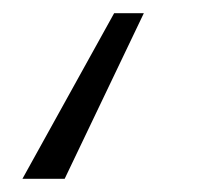

<svg xmlns="http://www.w3.org/2000/svg" viewBox="-20 -134 329 291"><path d="M78 137H14L153 -114H198Z"/></svg>

Font: Fira Sans Light
Style: Italic
Weight: 300
Italic angle: -8°
Designer: bBox Type GmbH & Carrois Corporate GbR & Edenspiekermann AG
Foundry: bBox Type GmbH & Carrois Corporate GbR & Edenspiekermann AG
Version: Version 4.301